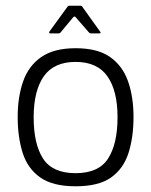

<svg xmlns="http://www.w3.org/2000/svg" viewBox="-20 -647 530 673"><path d="M245 6Q165 6 121 -25Q77 -56 59.5 -111Q42 -166 42 -237Q42 -307 61 -361.5Q80 -416 124.5 -447Q169 -478 245 -478Q322 -478 366 -447Q410 -416 429 -361.5Q448 -307 448 -237Q448 -166 430.5 -111Q413 -56 369.5 -25Q326 6 245 6ZM245 -40Q326 -40 359 -91.5Q392 -143 392 -236Q392 -329 356.5 -379.5Q321 -430 245 -430Q169 -430 133.5 -379.5Q98 -329 98 -236Q98 -142 131 -91Q164 -40 245 -40ZM156 -530Q153 -530 152.5 -532Q152 -534 153 -536L217 -624Q219 -627 223 -627H262Q267 -627 268 -624L331 -536Q333 -534 332.5 -532Q332 -530 328 -530H299Q295 -530 292 -533L245 -587Q242 -591 237 -587L192 -533Q190 -530 185 -530Z"/></svg>

Font: Glory Thin Light
Style: Regular
Weight: 300
Version: Version 1.011